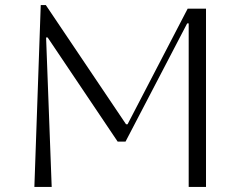

<svg xmlns="http://www.w3.org/2000/svg" viewBox="-20 -734 959 754"><path d="M789 -700V0H721V-642H715L473 -178H442L167 -587H161L183 0H115L140 -714H160L475 -246H481L717 -700Z"/></svg>

Font: Aboreto
Style: Regular
Weight: 400
Designer: Dominik Jáger
Foundry: Dominik Jáger
Version: Version 1.001; ttfautohint (v1.8.4.7-5d5b)